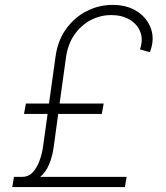

<svg xmlns="http://www.w3.org/2000/svg" viewBox="-20 -757 671 777"><path d="M485.4 0H29.5L36.6 -41.2H70.7Q94.8 -41.2 111.9 -59.1Q128.9 -77.1 139.2 -104.6Q149.5 -132.1 153.8 -160.9L172.6 -295.8H77.1L84.9 -338.1H178.3L204.5 -525.9Q213.1 -591.6 246.8 -639Q280.5 -686.4 330.3 -711.8Q380 -737.2 436.1 -737.2Q495 -737.2 535.9 -710.2Q576.7 -683.2 591.4 -639.7Q606.2 -596.2 586.6 -545.8L546.5 -557.2Q560 -596.6 547.8 -628Q535.5 -659.4 504.4 -677.7Q473.4 -696 430.4 -696Q386 -696 347.1 -675.6Q308.2 -655.2 281.6 -617.2Q255 -579.2 247.2 -525.9L221.2 -338.1H399.5L392 -295.8H215.6L197.1 -160.9Q191.8 -122.2 178.4 -91.1Q165.1 -60 142.8 -41.2H492.5Z"/></svg>

Font: Inter Extra Light  BETA
Style: Italic
Weight: 200
Italic angle: 9.39999°
Designer: Rasmus Andersson
Foundry: rsms
Version: Version 3.011;git-f93a4a705